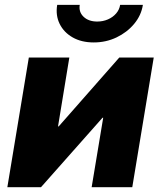

<svg xmlns="http://www.w3.org/2000/svg" viewBox="-20 -783 674 803"><path d="M533.2 0H363.3L411.6 -290.5H408.7L151.4 0H10.7L100.6 -542.5H270L222.7 -254.4H225.6L479 -542.5H623ZM372.1 -605.5Q320.8 -605.5 283.9 -626.5Q247.1 -647.5 229.5 -683.1Q211.9 -718.8 219.2 -762.7H313.5Q308.6 -732.9 329.6 -712.9Q350.6 -692.9 386.7 -692.9Q410.6 -692.9 431.4 -701.9Q452.1 -710.9 465.8 -726.8Q479.5 -742.7 482.4 -762.7H577.6Q570.8 -718.8 541 -683.1Q511.2 -647.5 467.3 -626.5Q423.3 -605.5 372.1 -605.5Z"/></svg>

Font: Inter 16pt ExtraBold
Style: Italic
Weight: 800
Italic angle: -9.3988°
Version: Version 4.001;git-66647c0bb